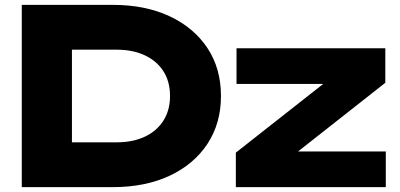

<svg xmlns="http://www.w3.org/2000/svg" viewBox="-20 -770 1646 790"><path d="M444 -750Q577.4 -750 677.5 -703.3Q777.6 -656.6 833.4 -572.4Q889.2 -488.2 889.2 -375Q889.2 -262.4 833.4 -177.9Q777.6 -93.4 677.5 -46.7Q577.4 0 444 0H69.6V-750ZM276 -87.4 177.2 -184.4H459.6Q527 -184.4 576.5 -207.9Q626 -231.4 652.8 -274.3Q679.6 -317.2 679.6 -375Q679.6 -433.8 652.8 -476.2Q626 -518.6 576.5 -542.1Q527 -565.6 459.6 -565.6H177.2L276 -662.6ZM950.4 0V-142L1344.4 -451.8L1487.8 -424.6H953.2V-571.4H1565.4V-429.4L1171.8 -119.6L1050.2 -146.8H1567.4V0Z"/></svg>

Font: Unbounded
Style: Regular
Weight: 400
Designer: Luke Prowse, Jean-Baptiste Morizot, Fátima Lázaro, Florian Runge
Foundry: NaN
Version: Version 1.701;gftools[0.9.28.dev5+ged2979d]